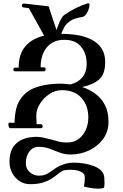

<svg xmlns="http://www.w3.org/2000/svg" viewBox="-20 -817 739 1152"><path d="M631 -87Q631 -26 598 18Q565 62 513.5 86Q462 110 404 110Q368 110 338 98.5Q308 87 278 75.5Q248 64 211 64Q177 64 156 92.5Q135 121 135 162Q135 196 159 216.5Q183 237 214 237Q242 237 262.5 226Q283 215 301.5 200.5Q320 186 341 177Q360 169 378.5 164Q397 159 421 159H425Q453 159 484.5 164Q516 169 543.5 179.5Q571 190 588.5 208.5Q606 227 606 254Q606 261 606.5 267.5Q607 274 607 279Q607 289 606.5 295.5Q606 302 604 310Q589 315 570 315Q549 315 525 311Q501 307 483 302Q486 291 487.5 275.5Q489 260 489 248Q489 223 463.5 212.5Q438 202 412 202H392Q368 202 356 208Q339 217 323 230.5Q307 244 286 257Q265 270 235 279Q205 288 160 288Q125 288 97 269.5Q69 251 53 220.5Q37 190 37 154Q37 77 81 40.5Q125 4 201 4Q216 4 238 8.5Q260 13 281.5 18.5Q303 24 316 28Q336 34 349.5 36Q363 38 384 38Q423 38 451.5 17Q480 -4 495 -38.5Q510 -73 510 -112Q510 -183 469 -229.5Q428 -276 350 -276Q311 -276 276 -252.5Q241 -229 219.5 -194.5Q198 -160 198 -126V-113Q198 -100 199 -90Q200 -80 200 -72H225Q231 -72 233.5 -67.5Q236 -63 236 -58Q236 -48 224 -48H41Q35 -48 32.5 -57Q30 -66 30 -70Q30 -82 42 -82L43 -80H67Q67 -94 69 -114Q71 -134 75 -154Q79 -174 84 -187Q114 -258 180 -286.5Q246 -315 346 -315Q360 -315 374.5 -313Q389 -311 404 -311Q449 -322 474.5 -353.5Q500 -385 500 -434Q500 -497 466 -537.5Q432 -578 367 -578H365Q329 -578 304 -566Q279 -554 262 -534Q241 -509 232.5 -478.5Q224 -448 224 -423V-413H242Q254 -413 254 -401Q254 -389 242 -389H72Q60 -389 60 -399Q60 -411 72 -411H92Q92 -492 132 -539Q172 -586 245 -603L153 -768L123 -772Q111 -772 111 -785Q111 -789 114 -792.5Q117 -796 121 -796H123L264 -780Q271 -780 274 -775.5Q277 -771 276 -766L319 -637Q326 -659 339 -688.5Q352 -718 368 -729Q396 -749 434.5 -768Q473 -787 506 -797H510Q517 -797 517 -789Q517 -771 506 -747Q495 -723 478 -716Q455 -713 430 -705Q405 -697 385 -678Q369 -663 362 -647Q355 -631 347 -614Q396 -614 443 -606.5Q490 -599 528 -580Q566 -561 588.5 -528Q611 -495 611 -445Q611 -372 575 -340.5Q539 -309 473 -295Q516 -281 552 -254.5Q588 -228 609.5 -187Q631 -146 631 -87Z"/></svg>

Font: Ponomar
Style: Regular
Weight: 400
Version: Version 1.301; ttfautohint (v1.8.4.7-5d5b)